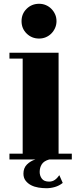

<svg xmlns="http://www.w3.org/2000/svg" viewBox="-20 -783 430 1016"><path d="M279 -671Q279 -652 271.5 -635Q264 -618 251.5 -605.5Q239 -593 222.5 -586Q206 -579 187 -579Q148 -579 121 -605.5Q94 -632 94 -671Q94 -710 121 -736.5Q148 -763 187 -763Q206 -763 222.5 -756Q239 -749 251.5 -736.5Q264 -724 271.5 -707.5Q279 -691 279 -671ZM290 30H360V61H240Q212 69 201 86.5Q190 104 190 127Q190 147 201.5 162.5Q213 178 240 178Q257 178 270 169Q283 160 294 144L312 185Q293 200 270.5 206.5Q248 213 226 213Q205 213 183.5 209.5Q162 206 144.5 197Q127 188 115.5 173Q104 158 104 136Q104 106 122.5 87.5Q141 69 167 61H30V30H100V-473H30V-504H290Z"/></svg>

Font: Cafe24 ClassicType
Style: Regular
Weight: 400
Designer: Cafe24 thkim, hmlim, mnelim & 4IR
Foundry: Cafe24
Version: Version 1.000